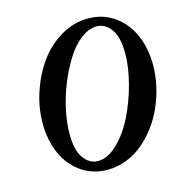

<svg xmlns="http://www.w3.org/2000/svg" viewBox="-103 -769 828 875"><g transform="rotate(-15 311.0 -331.5)"><path d="M299.3 13.2Q227.1 13.2 173.3 -25.9Q119.6 -64.9 93 -127.9Q66.4 -190.9 66.4 -267.6Q66.4 -340.8 90.8 -414.1Q115.2 -487.3 157 -545.4Q198.7 -603.5 259.8 -639.9Q320.8 -676.3 388.7 -676.3Q460.4 -676.3 514.4 -637.2Q568.4 -598.1 595 -535.2Q621.6 -472.2 621.6 -395.5Q621.6 -346.7 610.6 -297.1Q599.6 -247.6 579.8 -202.4Q560.1 -157.2 530.5 -117.7Q501 -78.1 466.1 -49.1Q431.2 -20 387.9 -3.4Q344.7 13.2 299.3 13.2ZM266.1 -36.6Q313.5 -36.6 359.9 -81.8Q406.2 -127 439.2 -193.8Q472.2 -260.7 492.4 -337.9Q512.7 -415 512.7 -479Q512.7 -556.6 485.1 -594Q457.5 -631.3 418.5 -631.3Q380.4 -631.3 342.5 -602.1Q304.7 -572.8 274.9 -524.9Q245.1 -477.1 221.4 -419.2Q197.8 -361.3 185.1 -300.8Q172.4 -240.2 172.4 -189Q172.4 -111.3 200 -74Q227.5 -36.6 266.1 -36.6Z"/></g></svg>

Font: Elstob 6pt SemiBold
Style: Italic
Weight: 600
Italic angle: -20°
Designer: Peter S. Baker
Version: Version 1.015